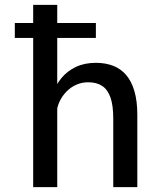

<svg xmlns="http://www.w3.org/2000/svg" viewBox="-20 -770 690 790"><path d="M41 -614V-675.5H374.5V-614ZM116.5 0V-750H215.5V0ZM446 0V-282.5Q446 -335.5 434.8 -368.2Q423.5 -401 400.8 -416.2Q378 -431.5 342.5 -431.5Q317 -431.5 294.2 -421.5Q271.5 -411.5 253.8 -393.5Q236 -375.5 225 -352Q214 -328.5 212.5 -302L184.5 -311Q184.5 -348.5 196.8 -384.2Q209 -420 232.8 -448.8Q256.5 -477.5 292 -494.5Q327.5 -511.5 374.5 -511.5Q413.5 -511.5 445 -499.5Q476.5 -487.5 498.8 -461.8Q521 -436 533 -395.2Q545 -354.5 545 -297.5V0Z"/></svg>

Font: Trispace Thin
Style: Regular
Weight: 400
Version: Version 1.210